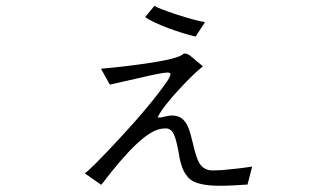

<svg xmlns="http://www.w3.org/2000/svg" viewBox="-20 -626 1040 636"><path d="M491.2 -606.4 460.9 -569.3Q482.4 -553.7 539.1 -532.2Q589.8 -513.7 627.9 -504.9L659.2 -552.7Q627.9 -557.6 564.5 -578.1Q508.8 -596.7 491.2 -606.4ZM314.5 -398.4 343.8 -345.7 434.6 -366.2Q484.4 -377.9 501 -380.9Q525.4 -385.7 535.2 -385.7Q544.9 -385.7 544.9 -379.9Q543.9 -374 536.1 -360.4Q480.5 -279.3 372.1 -163.1Q278.3 -62.5 260.7 -51.8L315.4 -13.7Q384.8 -104.5 430.7 -147.5Q486.3 -200.2 522.5 -200.2Q544.9 -204.1 555.7 -181.6Q562.5 -168 570.3 -128.9Q575.2 -96.7 580.1 -82Q586.9 -57.6 599.6 -43Q616.2 -16.6 678.7 -11.7Q713.9 -8.8 783.2 -13.7L799.8 -14.6L815.4 -74.2Q770.5 -67.4 744.1 -65.4Q713.9 -61.5 687.5 -61.5Q656.2 -59.6 639.6 -86.9Q629.9 -103.5 619.1 -150.4Q610.4 -188.5 603.5 -204.1Q591.8 -231.4 572.3 -239.3Q558.6 -244.1 546.9 -243.2Q540 -243.2 527.3 -240.2Q519.5 -238.3 515.6 -237.3Q507.8 -236.3 502 -237.3Q519.5 -272.5 575.2 -332Q623 -383.8 652.3 -406.2L629.9 -424.8Q614.3 -438.5 607.4 -443.4Q596.7 -450.2 587.9 -448.2Q575.2 -431.6 459 -415Q383.8 -404.3 314.5 -398.4Z"/></svg>

Font: Dotum
Style: Regular
Weight: 400
Version: Version 2.21